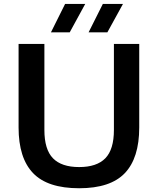

<svg xmlns="http://www.w3.org/2000/svg" viewBox="-20 -968 820 997"><path d="M391 9.5Q227 9.5 151.8 -69Q76.5 -147.5 76.5 -306V-740H210.5V-293Q210.5 -192 255 -146.2Q299.5 -100.5 391 -100.5Q482.5 -100.5 527 -146.2Q571.5 -192 571.5 -293V-740H703V-306Q703 -147.5 628.2 -69Q553.5 9.5 391 9.5ZM440 -800 514 -947.5H618.5L537.5 -800ZM244.5 -800 318 -947.5H422.5L342 -800Z"/></svg>

Font: Encode Sans Semi Expanded SemiBold
Style: Regular
Weight: 600
Width: 6
Designer: Multiple Designers
Foundry: Impallari Type
Version: Version 3.000; ttfautohint (v1.8.3) -l 8 -r 50 -G 200 -x 14 